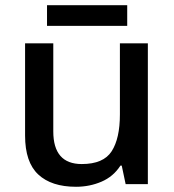

<svg xmlns="http://www.w3.org/2000/svg" viewBox="-20 -705 667 735"><path d="M546 -539V0H461L446 -71H441Q414 -29 368.5 -9.5Q323 10 271 10Q177 10 126.5 -37Q76 -84 76 -186V-539H184V-202Q184 -77 293 -77Q376 -77 407.5 -126Q439 -175 439 -267V-539ZM467 -685V-606H160V-685Z"/></svg>

Font: Noto Sans Meetei Mayek Medium
Style: Regular
Weight: 500
Designer: Monotype Design Team and Neelakash Kshetrimayum
Foundry: Monotype Imaging Inc.
Version: Version 2.002; ttfautohint (v1.8.4.7-5d5b)